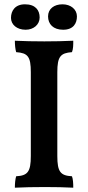

<svg xmlns="http://www.w3.org/2000/svg" viewBox="-20 -868 409 891"><path d="M99 -730C136 -730 164 -754 164 -787C164 -821 144 -848 96 -848C50 -848 31 -818 31 -785C31 -754 58 -730 99 -730ZM273 -730C321 -730 337 -760 337 -792C337 -824 309 -848 270 -848C231 -848 203 -827 203 -792C203 -756 227 -730 273 -730ZM123 -533V-144C123 -70 108 -53 55 -50C51 -37 49 -17 49 3C86 1 141 0 189 0C236 0 283 1 320 3C320 -17 319 -37 314 -50C261 -53 246 -70 246 -144V-533C246 -606 261 -622 314 -626C320 -641 320 -659 320 -679C280 -677 230 -676 186 -676C142 -676 85 -677 49 -679C49 -659 51 -640 55 -626C109 -622 123 -606 123 -533Z"/></svg>

Font: Vollkorn Semibold
Style: Regular
Weight: 600
Designer: Friedrich Althausen
Foundry: Friedrich Althausen
Version: Version 4.015;PS 004.015;hotconv 1.0.88;makeotf.lib2.5.64775